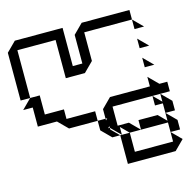

<svg xmlns="http://www.w3.org/2000/svg" viewBox="-100 -639 868 874"><g transform="rotate(-15 333.5 -202.5)"><path d="M585 -450V-495L630 -450ZM0 -270V-495L45 -540H270V-360H315V-495L360 -540H585V-495H360V-360L315 -315H225V-495H45V-270ZM585 -360V-405L630 -360ZM585 -270V-315L630 -270ZM585 -90V-135L622 -98V-135L667 -90V-45H622V-90ZM45 -135V-225H0L45 -270H90V-180H180V-135H315V-90H180L135 -135ZM315 -45V-90H352V-82L360 -90H352V-135L397 -180H585V-225L630 -180H667V-135H397V-45H450L495 0H442L405 -37V0L360 -45V-53L352 -45H360V-37L397 0H360ZM495 0V-45H585L622 -8V-45L667 0V45H622V0ZM397 0H442V90H622V45L667 90L622 135H397Z"/></g></svg>

Font: Rubik Iso
Style: Regular
Weight: 400
Designer: Hubert and Fischer, NaN
Foundry: Hubert and Fischer, NaN
Version: Version 2.200